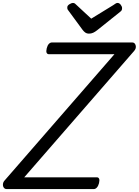

<svg xmlns="http://www.w3.org/2000/svg" viewBox="-69 -1287 945 1307"><path d="M-24 0Q-36 0 -43 -9.5Q-50 -19 -49 -33Q-48 -47 -38 -58L710 -918H264Q253 -918 248.5 -927.5Q244 -937 249 -958Q254 -978 263.5 -988Q273 -998 285 -998H831Q849 -998 854.5 -978Q860 -958 844 -940L96 -80H590Q601 -80 605.5 -70.5Q610 -61 605 -40Q600 -21 590.5 -10.5Q581 0 570 0ZM731 -1267Q743 -1267 752.5 -1255Q762 -1243 762 -1232Q762 -1223 759.5 -1218Q757 -1213 752 -1209L592 -1081Q578 -1070 565 -1064Q552 -1058 536 -1058Q522 -1058 512 -1065Q502 -1072 493 -1084L396 -1216Q390 -1223 389.5 -1228Q389 -1233 389 -1237Q389 -1249 403.5 -1258Q418 -1267 427 -1267Q437 -1267 442 -1262Q447 -1257 454 -1251L552 -1160L702 -1252Q709 -1256 716 -1261.5Q723 -1267 731 -1267Z"/></svg>

Font: Playwrite AU NSW
Style: Regular
Weight: 400
Designer: Veronika Burian, José Scaglione
Foundry: TypeTogether
Version: Version 1.002